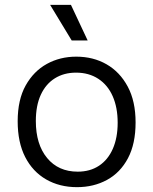

<svg xmlns="http://www.w3.org/2000/svg" viewBox="-20 -761 633 793"><path d="M298 12Q226 12 170.5 -20Q115 -52 84 -112.5Q53 -173 53 -260Q53 -349 86 -408Q119 -467 173.5 -497Q228 -527 295 -527Q365 -527 420 -495.5Q475 -464 507.5 -403.5Q540 -343 540 -255Q540 -167 508.5 -107.5Q477 -48 422 -18Q367 12 298 12ZM301 -52Q352 -52 389 -76.5Q426 -101 446 -146.5Q466 -192 466 -254Q466 -317 445.5 -363.5Q425 -410 386 -435.5Q347 -461 294 -461Q244 -461 206.5 -437.5Q169 -414 148.5 -369.5Q128 -325 128 -261Q128 -165 174.5 -108.5Q221 -52 301 -52ZM276 -594 187 -741H273L342 -594Z"/></svg>

Font: Bricolage Grotesque 24pt Light
Style: Regular
Weight: 300
Designer: Mathieu Triay
Foundry: Atelier Triay
Version: Version 1.001;gftools[0.9.33.dev8+g029e19f]